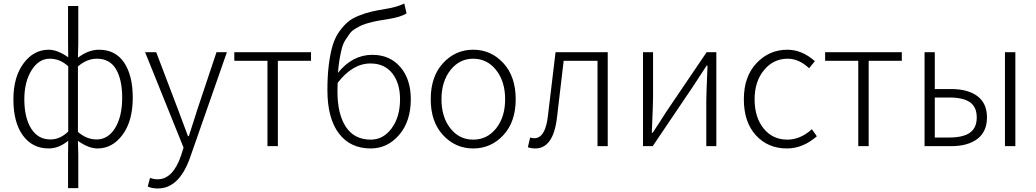

<svg xmlns="http://www.w3.org/2000/svg" viewBox="-20 -829 5878 1089"><path d="M366 238V50L367 -31Q314 13 256 13Q164 13 110 -60.5Q56 -134 56 -266Q56 -392 113.5 -469.5Q171 -547 256 -547Q306 -547 367 -504L366 -583V-795H424V-583L422 -502Q482 -547 541 -547Q635 -547 684 -474Q733 -401 733 -275Q733 -143 675.5 -65Q618 13 533 13Q483 13 422 -30L424 50V238ZM266 -38Q321 -38 367 -83V-453Q321 -496 262 -496Q200 -496 159 -430.5Q118 -365 118 -266Q118 -161 157 -99.5Q196 -38 266 -38ZM528 -38Q593 -38 633 -103Q673 -168 673 -275Q673 -377 638 -436.5Q603 -496 530 -496Q472 -496 422 -452V-81Q471 -38 528 -38Z M875 240Q842 240 818 229L831 180Q853 188 874 188Q961 188 1007 53L1021 8L803 -533H866L990 -207Q1037 -79 1046 -57H1051Q1060 -84 1076.5 -136Q1093 -188 1099 -207L1208 -533H1267L1059 62Q997 240 875 240Z M1497 0V-484H1309V-533H1744V-484H1556V0Z M2083 -37Q2154 -37 2201.5 -101.5Q2249 -166 2249 -266Q2249 -357 2205 -413Q2161 -469 2081 -469Q1980 -469 1895 -359Q1894 -344 1894 -311Q1894 -181 1942 -109Q1990 -37 2083 -37ZM2273 -809 2286 -753Q2253 -732 2183 -721Q2146 -715 2126 -711.5Q2106 -708 2077 -700.5Q2048 -693 2032.5 -686Q2017 -679 1996 -666.5Q1975 -654 1964 -639Q1953 -624 1939.5 -603Q1926 -582 1919 -555Q1912 -528 1906 -493.5Q1900 -459 1897 -416Q1979 -518 2092 -518Q2191 -518 2250.5 -449Q2310 -380 2310 -266Q2310 -141 2244 -64Q2178 13 2083 13Q1966 13 1901.5 -73Q1837 -159 1837 -318Q1837 -399 1845 -462Q1853 -525 1866.5 -570.5Q1880 -616 1904 -649.5Q1928 -683 1952.5 -704Q1977 -725 2015 -740Q2053 -755 2087 -763Q2121 -771 2171 -779Q2232 -789 2273 -809Z M2423 -266Q2423 -395 2493 -471Q2563 -547 2664 -547Q2765 -547 2835 -471Q2905 -395 2905 -266Q2905 -138 2835 -62.5Q2765 13 2664 13Q2563 13 2493 -62.5Q2423 -138 2423 -266ZM2664 -496Q2586 -496 2535 -431.5Q2484 -367 2484 -266Q2484 -165 2534.5 -101Q2585 -37 2664 -37Q2743 -37 2794 -101Q2845 -165 2845 -266Q2845 -367 2794 -431.5Q2743 -496 2664 -496Z M3016 13Q2992 13 2974 6L2987 -49Q3001 -45 3010 -45Q3074 -45 3088 -174Q3095 -234 3109.5 -353.5Q3124 -473 3131 -533H3427V0H3369V-484H3177Q3166 -389 3139 -161Q3118 13 3016 13Z M3627 0V-533H3684V-276Q3684 -242 3677 -76H3682Q3693 -92 3720 -134Q3747 -176 3757 -192L3988 -533H4043V0H3986V-256Q3986 -291 3993 -457H3988Q3973 -433 3913 -342L3682 0Z M4443 13Q4336 13 4267.5 -61.5Q4199 -136 4199 -266Q4199 -395 4271 -471Q4343 -547 4446 -547Q4529 -547 4602 -482L4569 -442Q4512 -496 4447 -496Q4367 -496 4313.5 -431.5Q4260 -367 4260 -266Q4260 -164 4311 -100.5Q4362 -37 4446 -37Q4519 -37 4585 -96L4613 -56Q4534 13 4443 13Z M4848 0V-484H4660V-533H5095V-484H4907V0Z M5224 0V-533H5282V-324H5374Q5470 -324 5524 -283.5Q5578 -243 5578 -163Q5578 -83 5524 -41.5Q5470 0 5374 0ZM5282 -49H5363Q5443 -49 5481.5 -76.5Q5520 -104 5520 -163Q5520 -222 5481.5 -249Q5443 -276 5363 -276H5282ZM5680 0V-533H5739V0Z"/></svg>

Font: Noto Sans Korean Light
Style: Regular
Weight: 300
Designer: Ryoko NISHIZUKA  (kana & ideographs); Paul D. Hunt (Latin, Greek & Cyrillic); Wenlong ZHANG  (bopomofo); Sandoll Communi
Foundry: Adobe Systems Incorporated
Version: Version 1.000;PS 1;hotconv 1.0.78;makeotf.lib2.5.61930